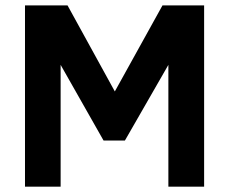

<svg xmlns="http://www.w3.org/2000/svg" viewBox="-20 -696 854 716"><path d="M607.9 0V-454.1L445.8 -171.9H366.2L206.1 -454.1V0H73.2V-675.8H231.9L408.2 -355L585.9 -675.8H741.2V0Z"/></svg>

Font: Clear Sans
Style: Bold
Weight: 700
Foundry: Intel Corporation
Version: Version 1.00